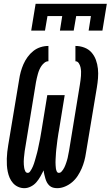

<svg xmlns="http://www.w3.org/2000/svg" viewBox="-20 -975 578 1003"><path d="M279 8Q267 8 256.5 5Q246 2 238 -5.5Q230 -13 225 -22.5Q220 -32 217 -42.5Q214 -53 211.5 -63.5Q209 -74 208 -85Q200 -69 191 -53Q182 -37 170 -23Q158 -9 141 -0.5Q124 8 107 8Q90 8 74.5 1Q59 -6 48 -18.5Q37 -31 30.5 -46Q24 -61 20.5 -78Q17 -95 16 -112Q15 -129 15.5 -146.5Q16 -164 18 -181.5Q20 -199 23 -217L80 -559Q83 -580 88.5 -600Q94 -620 102.5 -639.5Q111 -659 124 -677Q137 -695 154 -708.5Q171 -722 191.5 -728.5Q212 -735 233 -735V-655Q222 -655 212.5 -647.5Q203 -640 196.5 -630.5Q190 -621 185.5 -610.5Q181 -600 178 -589Q175 -578 172.5 -567.5Q170 -557 168 -546L112 -204Q110 -195 109 -186Q108 -177 107 -168Q106 -159 105 -150Q104 -141 104 -132Q104 -123 104.5 -114.5Q105 -106 106.5 -97.5Q108 -89 112 -80.5Q116 -72 125 -72Q132 -72 137 -79Q142 -86 145.5 -92.5Q149 -99 152 -106Q155 -113 157.5 -120.5Q160 -128 162 -135Q164 -142 166 -149Q168 -156 170 -163.5Q172 -171 174 -178Q176 -185 177.5 -192.5Q179 -200 180.5 -207Q182 -214 183.5 -221.5Q185 -229 186.5 -236Q188 -243 189.5 -250.5Q191 -258 192 -265Q193 -272 194.5 -279.5Q196 -287 197 -294L227 -478H318L288 -294Q286 -286 285 -277.5Q284 -269 282.5 -260.5Q281 -252 280 -244Q279 -236 278 -227.5Q277 -219 276 -210.5Q275 -202 274 -194Q273 -186 272.5 -177.5Q272 -169 271.5 -161Q271 -153 270.5 -144.5Q270 -136 270 -128Q270 -120 270.5 -111.5Q271 -103 272 -95Q273 -87 276.5 -79.5Q280 -72 288 -72Q295 -72 300 -77Q305 -82 309 -88Q313 -94 316 -100Q319 -106 321.5 -112.5Q324 -119 326 -125Q328 -131 330 -137.5Q332 -144 333.5 -150.5Q335 -157 336 -163.5Q337 -170 338.5 -176Q340 -182 341 -189L397 -531Q399 -543 400.5 -555Q402 -567 403 -578.5Q404 -590 403.5 -601.5Q403 -613 400.5 -624Q398 -635 391.5 -645Q385 -655 374 -655V-735Q398 -735 420.5 -726.5Q443 -718 458 -701Q473 -684 481 -662Q489 -640 491.5 -616Q494 -592 492 -567Q490 -542 486 -518L429 -176Q426 -155 420.5 -134.5Q415 -114 406.5 -94.5Q398 -75 386 -56.5Q374 -38 357 -23.5Q340 -9 319.5 -0.5Q299 8 279 8ZM143 -815 166 -955H538L515 -815H443L455 -891H378L365 -815H293L305 -891H228L215 -815Z"/></svg>

Font: Iosevka Curly Slab MdObl
Style: Regular
Weight: 500
Italic angle: -9°
Monospace: yes
Designer: Belleve Invis
Foundry: Belleve Invis
Version: Version 11.0.0; ttfautohint (v1.8.3)